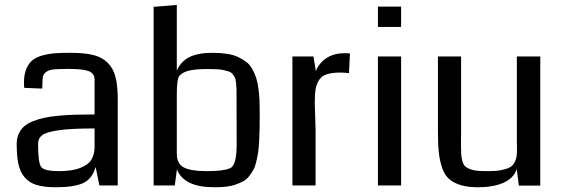

<svg xmlns="http://www.w3.org/2000/svg" viewBox="-20 -770 2337 797"><path d="M468.8 0H392.6L377 -76.7Q362.3 -26.4 324 -9.5Q285.6 7.3 211.9 7.3Q163.1 7.3 131.8 -2.2Q100.6 -11.7 82 -34.2Q63.5 -56.6 56.4 -89.1Q49.3 -121.6 49.3 -172.9Q49.3 -195.8 57.4 -213.9Q65.4 -231.9 79.3 -244.6Q93.3 -257.3 116.5 -266.6Q139.6 -275.9 164.6 -281.2Q189.5 -286.6 224.9 -289.8Q260.3 -293 293.9 -293.9Q327.6 -294.9 372.6 -294.9V-439.9Q372.6 -464.8 349.1 -474.4Q325.7 -483.9 265.6 -483.9Q223.6 -483.9 202.6 -481.9Q181.6 -480 170.7 -470.5Q159.7 -460.9 158 -451.7Q156.2 -442.4 155.8 -417Q155.3 -407.7 155.3 -402.3L80.6 -405.3Q79.6 -413.1 79.6 -428.2Q79.6 -460.9 89.1 -483.6Q98.6 -506.3 113.8 -519.3Q128.9 -532.2 155.3 -539.6Q181.6 -546.9 207.5 -548.8Q233.4 -550.8 272 -550.8Q330.6 -550.8 367.2 -541.7Q403.8 -532.7 427.2 -509.3Q450.7 -485.8 459.7 -449.5Q468.8 -413.1 468.8 -354.5ZM372.6 -153.3V-236.8Q276.4 -236.8 224.6 -229.5Q172.9 -222.2 155.5 -209.2Q138.2 -196.3 138.2 -172.9Q138.2 -171.9 138.2 -169.9Q138.2 -95.7 150.4 -77.6Q162.6 -59.6 225.1 -59.6Q278.3 -59.6 311.5 -72.3Q344.7 -85 357.7 -104.7Q370.6 -124.5 372.6 -153.3Z M1058.1 -298.3Q1058.1 -261.2 1057.6 -236.8Q1057.1 -212.4 1055.7 -183.6Q1054.2 -154.8 1051.3 -136.5Q1048.3 -118.2 1043.5 -97.4Q1038.6 -76.7 1031.2 -64Q1023.9 -51.3 1013.7 -38.1Q1003.4 -24.9 989.7 -17.6Q976.1 -10.3 958.5 -3.9Q940.9 2.4 918.9 4.9Q897 7.3 870.1 7.3Q742.2 7.3 714.4 -67.4L705.6 0H617.7V-741.7L713.9 -749.5V-476.6Q730 -514.6 765.6 -532.7Q801.3 -550.8 862.3 -550.8Q895.5 -550.8 922.1 -546.6Q948.7 -542.5 968.5 -533.2Q988.3 -523.9 1002.9 -512.5Q1017.6 -501 1027.3 -483.2Q1037.1 -465.3 1043.2 -447.3Q1049.3 -429.2 1052.7 -403.6Q1056.2 -377.9 1057.1 -354.5Q1058.1 -331.1 1058.1 -298.3ZM961.9 -371.6Q961.9 -392.6 961.7 -403.1Q961.4 -413.6 959.7 -427.7Q958 -441.9 955.1 -447.8Q952.1 -453.6 946 -461.7Q939.9 -469.7 931.4 -472.7Q922.9 -475.6 909.4 -478.8Q896 -481.9 879.4 -482.7Q862.8 -483.4 839.4 -483.4Q790 -483.4 762.5 -476.3Q734.9 -469.2 722.7 -452.6Q713.9 -436 713.9 -377.4V-131.3Q713.9 -91.3 742.2 -75.4Q770.5 -59.6 839.8 -59.6Q908.7 -59.6 934.6 -71.8Q962.4 -81.5 962.4 -170.4Z M1432.6 -547.9 1428.7 -466.3Q1410.2 -468.8 1393.6 -468.8Q1358.9 -468.8 1337.4 -461.9Q1315.9 -455.1 1304.9 -438.5Q1293.9 -421.9 1290.3 -400.6Q1286.6 -379.4 1286.6 -343.8Q1286.6 -323.7 1288.3 -285.2Q1290 -246.6 1290 -230V0H1193.8V-535.6H1281.2L1291 -475.6Q1306.2 -510.7 1336.9 -530Q1367.7 -549.3 1410.6 -549.3Q1421.4 -549.3 1432.6 -547.9Z M1645 0H1548.8V-535.6H1645ZM1645 -742.7V-658.2H1548.8V-742.7Z M2222.7 0.5H2133.8L2125 -68.4Q2112.3 -29.8 2069.6 -11.2Q2026.9 7.3 1965.3 7.3Q1923.3 7.3 1894.5 -1Q1865.7 -9.3 1846.4 -25.1Q1827.1 -41 1816.7 -69.6Q1806.2 -98.1 1802 -133.5Q1797.9 -168.9 1797.9 -221.7V-535.6H1894V-224.6Q1894 -213.9 1893.8 -195.6Q1893.6 -177.2 1893.6 -169.9Q1893.6 -144 1894.5 -129.4Q1895.5 -114.7 1899.7 -100.6Q1903.8 -86.4 1910.6 -79.8Q1917.5 -73.2 1931.2 -67.9Q1944.8 -62.5 1962.6 -61Q1980.5 -59.6 2008.3 -59.6Q2039.6 -59.6 2061.5 -64Q2083.5 -68.4 2096.2 -75.4Q2108.9 -82.5 2115.5 -94.7Q2122.1 -106.9 2124 -118.7Q2126 -130.4 2126 -147.9Q2126 -153.8 2125.7 -167Q2125.5 -180.2 2125.5 -187V-535.6H2222.7Z"/></svg>

Font: Coda
Style: Regular
Weight: 400
Designer: vernon adams
Foundry: vernon adams
Version: Version 2.001; ttfautohint (v0.8) -r 50 -G 200 -x